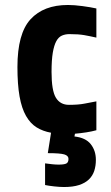

<svg xmlns="http://www.w3.org/2000/svg" viewBox="-20 -529 447 771"><path d="M161 127Q175 129 189.5 130.5Q204 132 215 132Q238 132 246.5 127.5Q255 123 255 109Q255 96 238 91Q221 86 172 86L185 4Q152 -2 127 -17.5Q102 -33 84.5 -63.5Q67 -94 58.5 -142Q50 -190 50 -260Q50 -394 102.5 -451.5Q155 -509 253 -509Q278 -509 311.5 -504.5Q345 -500 367 -495V-378Q353 -381 341.5 -383.5Q330 -386 318 -388Q306 -390 292 -391Q278 -392 259 -392Q242 -392 228.5 -386Q215 -380 206 -363.5Q197 -347 192 -317.5Q187 -288 187 -240Q187 -165 204.5 -136.5Q222 -108 257 -108Q295 -108 320 -113Q345 -118 367 -122V-6Q349 -1 326.5 2.5Q304 6 281 8L279 19Q324 24 344.5 50Q365 76 365 113Q365 137 358.5 157Q352 177 337 191.5Q322 206 297.5 214Q273 222 237 222Q220 222 197.5 219.5Q175 217 161 214Z"/></svg>

Font: Share
Style: Bold
Weight: 700
Designer: Ralph du Carrois
Version: Version 1.002